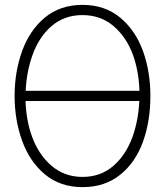

<svg xmlns="http://www.w3.org/2000/svg" viewBox="-20 -754 678 789"><path d="M319 15C380.5 15 432 -2 474 -36C516 -69.5 547 -115 567.5 -171.5C588 -228 598 -291 598 -360C598 -426 588 -487.5 567.5 -544.5C547 -601 515.5 -647 473.5 -682C431.5 -716.5 380 -734 319 -734C258 -734 206.5 -716.5 164.5 -682C122.5 -647 91.5 -601 71 -544.5C50.5 -487.5 40 -426 40 -360C40 -293.5 50.5 -232 71 -175.5C91.5 -118.5 122.5 -72.5 164.5 -37.5C206.5 -2.5 258 15 319 15ZM85.5 -381C88 -433.5 97 -481.5 113 -526C130.5 -576.5 157 -616.5 192 -647C227 -677 269.5 -692 319 -692C368.5 -692 411.5 -677 447 -646.5C482.5 -616 509.5 -576 527.5 -525.5C543 -481 551.5 -432.5 553 -381ZM319 -27C269.5 -27 227 -42.5 191.5 -73C156 -103.5 129 -144 111 -194.5C95 -239 86.5 -287.5 85 -339H552.5C550 -286.5 541 -238.5 525.5 -194C507.5 -143.5 481 -103 446 -72.5C411 -42 368.5 -27 319 -27Z"/></svg>

Font: Vela Sans ExtLt
Style: Regular
Weight: 200
Designer: Principal design: Mikhail Sharanda - project Manrope.
Design modification: Ravid Balaliev
Foundry: Mikhail Sharanda
Version: Version 1.001